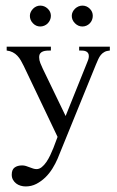

<svg xmlns="http://www.w3.org/2000/svg" viewBox="-20 -504 417 687"><path d="M373 -323.2Q361.3 -322.3 353.8 -318.1Q346.2 -314 340.8 -307.4Q335.4 -300.8 331.5 -292Q327.6 -283.2 323.2 -272.9L186 64Q178.7 81.1 167.7 98.9Q156.7 116.7 142.1 130.9Q127.4 145 109.9 154.1Q92.3 163.1 71.8 163.1Q62.5 163.1 53.5 160.4Q44.4 157.7 37.6 152.3Q30.8 147 26.4 139.2Q22 131.3 22 121.1Q22 103 32.2 95.5Q42.5 87.9 59.1 87.9Q65.9 87.9 72.5 89.8Q79.1 91.8 85.7 94.5Q92.3 97.2 98.6 99.1Q105 101.1 110.8 101.1Q120.6 101.1 129.4 94Q138.2 86.9 145.8 75.9Q153.3 64.9 159.7 51.5Q166 38.1 171.1 25.4Q176.3 12.7 179.9 2Q183.6 -8.8 186 -14.2L64.9 -268.1Q60.1 -277.8 54.7 -287.4Q49.3 -296.9 42.2 -304.4Q35.2 -312 25.6 -316.9Q16.1 -321.8 3.9 -323.2V-336.9H162.1V-323.2Q154.8 -323.2 147.5 -322.8Q140.1 -322.3 134 -320.1Q127.9 -317.9 124 -313Q120.1 -308.1 120.1 -298.8Q120.1 -288.6 124.3 -278.3Q128.4 -268.1 132.8 -258.8L214.8 -88.9L290 -275.9Q293 -282.7 295.4 -289.6Q297.9 -296.4 297.9 -303.2Q297.9 -310.5 294.7 -314.7Q291.5 -318.8 286.4 -320.8Q281.2 -322.8 275.1 -323Q269 -323.2 263.2 -323.2V-336.9H373ZM312 -447.3Q312 -439.5 309.1 -432.4Q306.2 -425.3 301 -420.2Q295.9 -415 289.1 -412.1Q282.2 -409.2 274.9 -409.2Q259.8 -409.2 248.3 -420.7Q236.8 -432.1 236.8 -447.3Q236.8 -454.6 240 -461.2Q243.2 -467.8 248.5 -472.9Q253.9 -478 260.7 -481Q267.6 -483.9 274.9 -483.9Q290 -483.9 301 -473.1Q312 -462.4 312 -447.3ZM162.1 -447.3Q162.1 -439.5 158.9 -432.4Q155.8 -425.3 150.6 -420.2Q145.5 -415 138.4 -412.1Q131.3 -409.2 124 -409.2Q108.9 -409.2 97.9 -420.7Q86.9 -432.1 86.9 -447.3Q86.9 -454.6 90.1 -461.2Q93.3 -467.8 98.4 -472.9Q103.5 -478 110.1 -481Q116.7 -483.9 124 -483.9Q139.2 -483.9 150.6 -473.1Q162.1 -462.4 162.1 -447.3Z"/></svg>

Font: Scheherazade
Style: Regular
Weight: 400
Designer: SIL International
Foundry: SIL International
Version: Version 2.100 (build 932/914)